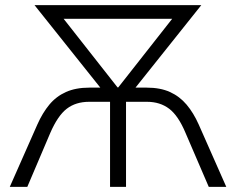

<svg xmlns="http://www.w3.org/2000/svg" viewBox="-20 -725 916 745"><path d="M18 0 125 -242Q145 -287 171.5 -319Q198 -351 236 -368Q274 -385 327 -385H392L386 -364L114 -705H761L489 -364L483 -385H549Q602 -385 639.5 -368Q677 -351 704 -319Q731 -287 751 -242L858 0H790L700 -209Q672 -276 636.5 -303Q601 -330 550 -330H469V0H407V-330H326Q274 -330 239 -303Q204 -276 175 -209L86 0ZM436 -386H439L674 -685L679 -652H197L201 -685Z"/></svg>

Font: Nunito Sans 10pt SemiCondensed Light
Style: Regular
Weight: 300
Width: 4
Designer: Vernon Adams
Foundry: Vernon Adams
Version: Version 3.101;gftools[0.9.27]